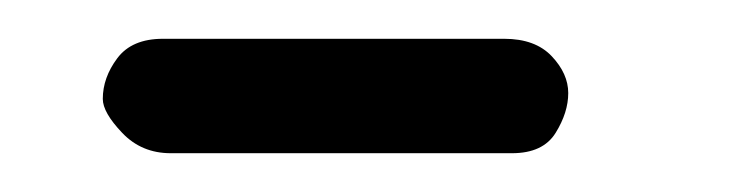

<svg xmlns="http://www.w3.org/2000/svg" viewBox="-20 -287 386 99"><path d="M33 -236Q33 -247 40.5 -257Q48 -267 64 -267H240Q256 -267 264.5 -258Q273 -249 273 -239Q273 -229 266.5 -218.5Q260 -208 244 -208H68Q53 -208 43 -218.5Q33 -229 33 -236Z"/></svg>

Font: Edu NSW ACT Foundation
Style: Regular
Weight: 400
Designer: Tina and Corey Anderson
Foundry: Google for Education
Version: Version 1.003